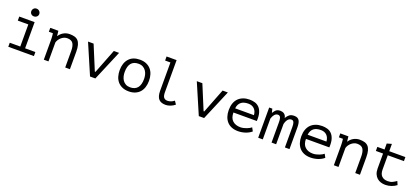

<svg xmlns="http://www.w3.org/2000/svg" viewBox="50 -1841 6500 2986"><g transform="rotate(20 3300.0 -347.5)"><path d="M105 0V-67H279V-433H105V-500H359V-67H529V0ZM252 -642Q252 -669 270 -688.5Q288 -708 316 -708Q345 -708 364.5 -688.5Q384 -669 384 -642Q384 -616 364.5 -598Q345 -580 316 -580Q288 -580 270 -598Q252 -616 252 -642Z M693 -325Q693 -334 692.5 -348.5Q692 -363 691 -378.5Q690 -394 688.5 -409Q687 -424 685 -435H618V-500H752L761 -419H766Q776 -436 792.5 -452.5Q809 -469 831 -482.5Q853 -496 880 -504Q907 -512 937 -512Q983 -512 1018.5 -502Q1054 -492 1077.5 -466.5Q1101 -441 1113 -397.5Q1125 -354 1125 -287V0H1047V-272Q1047 -355 1020 -397Q993 -439 922 -439Q896 -439 871.5 -428.5Q847 -418 827 -401Q807 -384 792 -361.5Q777 -339 770 -314V0H693Z M1502 -97H1513L1670 -500H1757L1546 0H1458L1243 -500H1335Z M1857 -250Q1857 -371 1920 -441.5Q1983 -512 2100 -512Q2163 -512 2208.5 -491.5Q2254 -471 2284 -436Q2314 -401 2328.5 -353Q2343 -305 2343 -250Q2343 -190 2327 -141.5Q2311 -93 2280 -59Q2249 -25 2203.5 -6.5Q2158 12 2100 12Q2038 12 1992 -8.5Q1946 -29 1916 -64Q1886 -99 1871.5 -147Q1857 -195 1857 -250ZM1940 -250Q1940 -215 1948.5 -180Q1957 -145 1976 -117Q1995 -89 2025.5 -72Q2056 -55 2100 -55Q2180 -55 2220.5 -104.5Q2261 -154 2261 -250Q2261 -286 2252.5 -320.5Q2244 -355 2224.5 -383Q2205 -411 2174.5 -428Q2144 -445 2100 -445Q2020 -445 1980 -396Q1940 -347 1940 -250Z M2470 -700H2636V-168Q2636 -107 2656.5 -82Q2677 -57 2717 -57Q2745 -57 2774 -68Q2803 -79 2827 -99L2863 -46Q2847 -32 2828 -21Q2809 -10 2789 -2.5Q2769 5 2749 9Q2729 13 2712 13Q2675 13 2646 3.5Q2617 -6 2597.5 -27Q2578 -48 2568 -82.5Q2558 -117 2558 -168V-633H2470Z M3302 -97H3313L3470 -500H3557L3346 0H3258L3043 -500H3135Z M4129 -63Q4111 -47 4086.5 -33Q4062 -19 4033 -9Q4004 1 3972.5 6.5Q3941 12 3909 12Q3849 12 3803 -6.5Q3757 -25 3726 -59.5Q3695 -94 3679 -142Q3663 -190 3663 -250Q3663 -313 3680.5 -362Q3698 -411 3731 -444Q3764 -477 3811 -494.5Q3858 -512 3916 -512Q3958 -512 3999 -501Q4040 -490 4071.5 -459.5Q4103 -429 4120 -375.5Q4137 -322 4132 -237H3745Q3745 -147 3793.5 -102.5Q3842 -58 3923 -58Q3950 -58 3976.5 -64.5Q4003 -71 4027 -80Q4051 -89 4069.5 -100Q4088 -111 4098 -120ZM3918 -446Q3885 -446 3855.5 -439Q3826 -432 3803.5 -415.5Q3781 -399 3766.5 -372.5Q3752 -346 3748 -307H4059Q4054 -373 4016.5 -409.5Q3979 -446 3918 -446Z M4462 0V-333Q4462 -354 4460.5 -373.5Q4459 -393 4453.5 -408.5Q4448 -424 4437.5 -433Q4427 -442 4410 -442Q4376 -442 4352.5 -414Q4329 -386 4317 -344V0H4241V-500H4293L4308 -439H4312Q4322 -454 4331.5 -467.5Q4341 -481 4353.5 -491Q4366 -501 4383 -506.5Q4400 -512 4426 -512Q4441 -512 4457 -507.5Q4473 -503 4486.5 -493.5Q4500 -484 4510 -468Q4520 -452 4523 -429Q4546 -468 4574.5 -490Q4603 -512 4653 -512Q4686 -512 4706.5 -501Q4727 -490 4738.5 -469.5Q4750 -449 4754.5 -420.5Q4759 -392 4759 -357V0H4683V-340Q4683 -361 4681 -379.5Q4679 -398 4673.5 -412Q4668 -426 4658.5 -434Q4649 -442 4633 -442Q4598 -442 4574 -414Q4550 -386 4538 -334V0Z M5329 -63Q5311 -47 5286.5 -33Q5262 -19 5233 -9Q5204 1 5172.5 6.5Q5141 12 5109 12Q5049 12 5003 -6.5Q4957 -25 4926 -59.5Q4895 -94 4879 -142Q4863 -190 4863 -250Q4863 -313 4880.5 -362Q4898 -411 4931 -444Q4964 -477 5011 -494.5Q5058 -512 5116 -512Q5158 -512 5199 -501Q5240 -490 5271.5 -459.5Q5303 -429 5320 -375.5Q5337 -322 5332 -237H4945Q4945 -147 4993.5 -102.5Q5042 -58 5123 -58Q5150 -58 5176.5 -64.5Q5203 -71 5227 -80Q5251 -89 5269.5 -100Q5288 -111 5298 -120ZM5118 -446Q5085 -446 5055.5 -439Q5026 -432 5003.5 -415.5Q4981 -399 4966.5 -372.5Q4952 -346 4948 -307H5259Q5254 -373 5216.5 -409.5Q5179 -446 5118 -446Z M5493 -325Q5493 -334 5492.5 -348.5Q5492 -363 5491 -378.5Q5490 -394 5488.5 -409Q5487 -424 5485 -435H5418V-500H5552L5561 -419H5566Q5576 -436 5592.5 -452.5Q5609 -469 5631 -482.5Q5653 -496 5680 -504Q5707 -512 5737 -512Q5783 -512 5818.5 -502Q5854 -492 5877.5 -466.5Q5901 -441 5913 -397.5Q5925 -354 5925 -287V0H5847V-272Q5847 -355 5820 -397Q5793 -439 5722 -439Q5696 -439 5671.5 -428.5Q5647 -418 5627 -401Q5607 -384 5592 -361.5Q5577 -339 5570 -314V0H5493Z M6031 -500H6150V-599L6228 -621V-500H6495V-433H6228V-197Q6228 -124 6263.5 -89Q6299 -54 6365 -54Q6410 -54 6443.5 -71Q6477 -88 6504 -108L6530 -49Q6495 -21 6446.5 -4Q6398 13 6347 13Q6307 13 6271.5 1.5Q6236 -10 6209 -34Q6182 -58 6166 -95.5Q6150 -133 6150 -185V-433H6031Z"/></g></svg>

Font: PT Mono
Style: Regular
Weight: 400
Monospace: yes
Designer: A.Korolkova, I.Chaeva
Foundry: ParaType Ltd
Version: Version 1.001W OFL